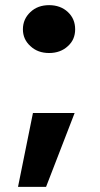

<svg xmlns="http://www.w3.org/2000/svg" viewBox="-20 -597 387 746"><path d="M171 -391C171 -391 171 -391 171 -391C200 -391 225 -400 244 -418C263 -435 272 -457 272 -483C272 -483 272 -483 272 -483C272 -510 263 -532 244 -550C225 -568 200 -577 171 -577C171 -577 171 -577 171 -577C141 -577 117 -568 98 -550C79 -532 69 -510 69 -483C69 -483 69 -483 69 -483C69 -457 79 -435 98 -418C117 -400 141 -391 171 -391ZM108 -158C108 -158 50 129 50 129C50 129 159 129 159 129C159 129 270 -158 270 -158C270 -158 108 -158 108 -158Z"/></svg>

Font: Girnar Poppins
Style: Bold
Weight: 500
Designer: Ninad Kale (Devanagari), Jonny Pinhorn (Latin)
Foundry: Indian Type Foundry
Version: ""